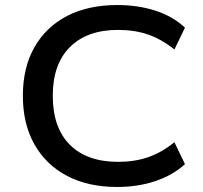

<svg xmlns="http://www.w3.org/2000/svg" viewBox="-20 -734 809 764"><path d="M446 10Q331 10 247 -34Q163 -78 117 -159.5Q71 -241 71 -353Q71 -465 117 -546Q163 -627 247 -670.5Q331 -714 447 -714Q529 -714 598.5 -691.5Q668 -669 716 -624L674 -537Q623 -578 569.5 -596.5Q516 -615 450 -615Q327 -615 258.5 -547Q190 -479 190 -353Q190 -226 258 -158Q326 -90 450 -90Q516 -90 569.5 -108.5Q623 -127 674 -168L716 -81Q668 -37 598.5 -13.5Q529 10 446 10Z"/></svg>

Font: Nunito Sans 10pt SemiExpanded SemiBold
Style: Regular
Weight: 600
Width: 6
Designer: Vernon Adams
Foundry: Vernon Adams
Version: Version 3.101;gftools[0.9.27]